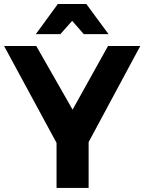

<svg xmlns="http://www.w3.org/2000/svg" viewBox="-23 -927 712 947"><path d="M333 -824.2 274.9 -758.8H153.8L262.2 -907.2H402.8L512.2 -758.8H390.1ZM668.9 -700.2 414.1 -226.1V0H255.9V-222.2L-2.9 -700.2H155.8L335 -386.2L509.8 -700.2Z"/></svg>

Font: Montserrat arm SemiBold
Style: Regular
Weight: 600
Designer: Julieta Ulanovsky
Foundry: Julieta Ulanovsky
Version: Version 6.000;PS 006.000;hotconv 1.0.88;makeotf.lib2.5.64775